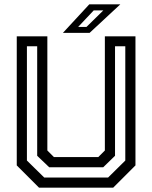

<svg xmlns="http://www.w3.org/2000/svg" viewBox="-20 -868 704 888"><path d="M160.5 0 57.5 -103V-700H199V-172L229.5 -141.5H434.5L465 -172V-700H606.5V-103L503.5 0ZM184.5 -47H480L559.5 -125.5V-654H512V-147.5L457.5 -94.5H207.5L152 -147.5V-654H104.5V-125.5ZM271 -716 393 -848H536.5L394.5 -716ZM341.5 -743.5H380L458 -820H413.5Z"/></svg>

Font: Tourney Thin Medium
Style: Regular
Weight: 500
Version: Version 1.015